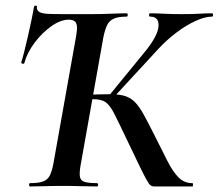

<svg xmlns="http://www.w3.org/2000/svg" viewBox="-20 -673 789 693"><path d="M89 0Q85 0 85 -6Q85 -12 89 -12Q119 -12 135.5 -18Q152 -24 160 -40Q168 -56 173 -84L255 -544Q259 -567 257.5 -579.5Q256 -592 248.5 -597Q241 -602 228 -602Q199 -602 165.5 -578.5Q132 -555 105 -519Q78 -483 68 -446Q67 -442 61.5 -443Q56 -444 57 -449Q61 -461 67.5 -486.5Q74 -512 81 -543Q88 -574 94 -602.5Q100 -631 103 -649Q104 -653 109.5 -652.5Q115 -652 113 -647Q112 -638 119.5 -631.5Q127 -625 151 -623Q173 -622 211 -622Q249 -622 310 -622Q348 -622 381 -623.5Q414 -625 437 -625Q441 -625 441 -619Q441 -613 437 -613Q408 -613 391.5 -606Q375 -599 367 -583Q359 -567 353 -538L271 -77Q266 -49 268.5 -35Q271 -21 285.5 -16.5Q300 -12 330 -12Q334 -12 334 -6Q334 0 330 0Q304 0 272.5 -1Q241 -2 205 -2Q171 -2 141.5 -1Q112 0 89 0ZM536 0Q529 0 523.5 -4Q518 -8 509 -24Q500 -40 483 -75Q466 -110 436 -173Q408 -232 392.5 -262.5Q377 -293 361.5 -304Q346 -315 316 -315Q307 -315 298 -314Q289 -313 278 -312V-330Q340 -333 375 -333Q410 -333 431 -326.5Q452 -320 467.5 -304Q483 -288 499 -259Q515 -230 538 -184Q565 -130 584.5 -91.5Q604 -53 624.5 -32.5Q645 -12 674 -12Q677 -12 677 -6Q677 0 674 0ZM386 -317 372 -326 498 -480Q549 -541 552 -577Q555 -613 522 -613Q518 -613 518 -619Q518 -625 522 -625Q544 -625 571 -623.5Q598 -622 633 -622Q675 -622 699.5 -623.5Q724 -625 745 -625Q749 -625 749 -619Q749 -613 745 -613Q720 -613 686 -597.5Q652 -582 617.5 -556Q583 -530 553 -498Z"/></svg>

Font: Cormorant Light
Style: Italic
Weight: 300
Italic angle: -10°
Designer: Christian Thalmann (Catharsis Fonts)
Foundry: Catharsis Fonts
Version: Version 4.000